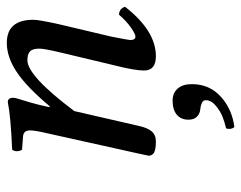

<svg xmlns="http://www.w3.org/2000/svg" viewBox="-94 -386 725 578"><g transform="rotate(-90 269.0 -96.5)"><path d="M89.8 -12.2Q89.8 -13.7 97.2 -46.9L157.2 -316.9Q166 -354.5 166 -369.1Q166 -388.7 147.9 -390.1L107.9 -393.1Q103.5 -399.9 103.3 -408.2Q103 -416.5 107.9 -422.9Q208.5 -427.2 251 -436Q264.2 -436 264.2 -419.9Q264.2 -414.1 260.3 -402.1Q256.3 -390.1 249.8 -367.4Q243.2 -344.7 237.8 -319.8L235.8 -310.1H238.8Q296.9 -379.4 341.8 -409.2Q386.7 -439 429.2 -439Q499 -439 499 -358.9Q499 -342.8 485.8 -283.2L448.2 -124Q438 -71.8 438 -67.9Q438 -51.8 448.2 -51.8Q456.5 -51.8 476.3 -65.9Q496.1 -80.1 514.2 -101.1Q532.2 -101.1 538.1 -83Q465.8 9.8 389.2 9.8Q346.2 9.8 346.2 -25.9Q346.2 -53.7 361.8 -115.2L399.9 -274.9Q412.1 -326.2 412.1 -340.8Q412.1 -361.8 403.6 -369.4Q395 -377 377 -377Q330.1 -377 224.1 -235.8L180.2 -44.9Q174.3 -16.1 163.3 -3.2Q152.3 9.8 132.8 9.8Q108.9 9.8 99.4 4.4Q89.8 -1 89.8 -12.2ZM255.9 60.1Q278.3 60.1 291.7 75.2Q305.2 90.3 305.2 118.2Q305.2 170.9 267.6 205.1Q230 239.3 175.8 246.1Q167.5 235.8 171.9 221.2Q189 217.3 206.3 210.7Q223.6 204.1 240.2 190.2Q256.8 176.3 256.8 160.2Q256.8 151.4 247.6 147.7Q238.3 144 227.5 143.1Q216.8 142.1 207.5 133.5Q198.2 125 198.2 107.9Q198.2 85.4 213.1 72.8Q228 60.1 255.9 60.1Z"/></g></svg>

Font: Common Serif News
Style: Italic
Weight: 450
Italic angle: -12°
Designer: Philipp H. Poll, Khaled Hosny
Foundry: Stefan Peev, Context Ltd.
Version: Version 1.026